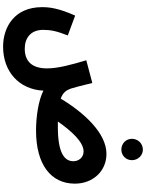

<svg xmlns="http://www.w3.org/2000/svg" viewBox="133 -870 969 1276"><g transform="rotate(90 618.0 -232.5)"><path d="M975 -554C1014 -554 1045 -585 1045 -624C1045 -664 1014 -697 975 -697C934 -697 903 -664 903 -624C903 -585 934 -554 975 -554ZM291 232C456 232 575 126 583 -36C649 -2 760 13 848 13C1077 13 1201 -88 1201 -245C1201 -364 1119 -455 1003 -455C865 -455 729 -306 636 -151C594 -166 580 -189 569 -219C562 -239 551 -284 532 -361L381 -321C410 -224 435 -134 435 -60C435 33 394 88 304 88C234 88 179 49 179 -34C179 -86 187 -123 216 -198L84 -247C35 -136 28 -77 28 -27C28 156 160 232 291 232ZM987 -303C1028 -303 1052 -270 1052 -235C1052 -173 992 -132 824 -132C812 -132 800 -132 788 -132C851 -222 924 -303 987 -303Z"/></g></svg>

Font: Noto Sans Arabic UI XCn XBd
Style: Regular
Weight: 800
Width: 2
Designer: Monotype Design Team, Nadine Chahine and Nizar Qandah
Foundry: Monotype Imaging Inc.
Version: Version 2.010